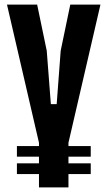

<svg xmlns="http://www.w3.org/2000/svg" viewBox="-20 -820 470 840"><path d="M150.5 0V-58.5H54V-105.5H150.5V-134.5H54V-181H150.5V-194.5V-195.5L10.5 -800H142.5L184.5 -598L202.5 -364.5H228L245.5 -598L287.5 -800H419.5L279.5 -195.5V-194.5V-181H377V-134.5H279.5V-105.5H377V-58.5H279.5V0Z"/></svg>

Font: Big Shoulders Display Thin ExtraBold
Style: Regular
Weight: 800
Version: Version 2.002